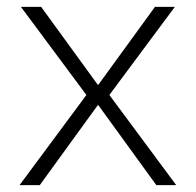

<svg xmlns="http://www.w3.org/2000/svg" viewBox="-20 -540 571 560"><path d="M37 0 232 -263 41 -520H100L265 -293H267L432 -520H490L299 -263L494 0H436L267 -233H265L96 0Z"/></svg>

Font: M PLUS 2 Light
Style: Regular
Weight: 300
Designer: Coji Morishita
Foundry: UNDERFOREST DESIGN
Version: Version 1.001